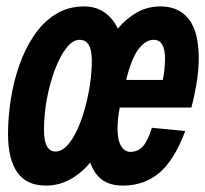

<svg xmlns="http://www.w3.org/2000/svg" viewBox="-20 -566 640 598"><path d="M123 12Q63 12 34 -29Q5 -70 5 -149Q5 -200 13.5 -255.5Q22 -311 40 -362.5Q58 -414 86 -455.5Q114 -497 153 -521.5Q192 -546 242 -546Q278 -546 304.5 -528Q331 -510 347 -477Q373 -508 406 -527Q439 -546 480 -546Q537 -546 568 -506.5Q599 -467 599 -383Q599 -347 592 -305.5Q585 -264 576 -231H353Q346 -196 346 -165Q346 -130 357 -111.5Q368 -93 386 -93Q409 -93 424.5 -109.5Q440 -126 453 -168L557 -158Q523 -67 476 -27.5Q429 12 363 12Q322 12 297.5 -6.5Q273 -25 261 -60Q234 -27 199 -7.5Q164 12 123 12ZM153 -94Q175 -94 195.5 -120Q216 -146 231.5 -188Q247 -230 256.5 -280Q266 -330 266 -378Q266 -442 228 -442Q207 -442 187.5 -417.5Q168 -393 152 -351.5Q136 -310 126.5 -260.5Q117 -211 117 -161Q117 -94 153 -94ZM373 -317H487Q490 -330 492 -348.5Q494 -367 494 -383Q494 -442 459 -442Q433 -442 411 -412.5Q389 -383 373 -317Z"/></svg>

Font: Geist Mono SemiBold
Style: Italic
Weight: 600
Italic angle: -12°
Monospace: yes
Designer: Basement.studio, Andrés Briganti, Mateo Zaragoza
Foundry: Basement.studio, Vercel, Andrés Briganti, Guido Ferreyra, Mateo Zaragoza
Version: Version 1.500; ttfautohint (v1.8.4.7-5d5b)